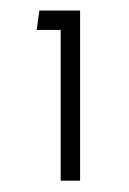

<svg xmlns="http://www.w3.org/2000/svg" viewBox="-20 -744 240 356"><path d="M92.5 -688.5H48L53 -724.5H128.5V-409H92.5Z"/></svg>

Font: Urbanist
Style: Regular
Weight: 400
Designer: Corey Hu
Foundry: Corey Hu
Version: Version 1.2; befe77262ef67d88f1d94aa3d2e49ef1327b4483